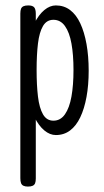

<svg xmlns="http://www.w3.org/2000/svg" viewBox="-20 -486 382 708"><path d="M186 12Q164 12 143.5 -5Q123 -22 107 -54Q91 -86 81.5 -130Q72 -174 72 -228Q72 -282 81.5 -325.5Q91 -369 107 -400.5Q123 -432 143.5 -449Q164 -466 186 -466Q216 -466 238.5 -449Q261 -432 276 -400Q291 -368 299 -323.5Q307 -279 307 -225Q307 -172 299 -128.5Q291 -85 276 -53.5Q261 -22 238.5 -5Q216 12 186 12ZM83 202Q73 202 66.5 199Q60 196 57.5 189Q55 182 55 171V-436Q55 -447 57.5 -453.5Q60 -460 66.5 -463Q73 -466 84 -466Q100 -466 106 -459Q112 -452 112 -435V172Q112 183 109.5 189.5Q107 196 100.5 199Q94 202 83 202ZM177 -41Q203 -41 219.5 -64.5Q236 -88 243.5 -130Q251 -172 251 -228Q251 -284 243.5 -325.5Q236 -367 219.5 -390Q203 -413 177 -413Q152 -413 138.5 -390Q125 -367 120 -325.5Q115 -284 115 -228Q115 -172 120 -130Q125 -88 138.5 -64.5Q152 -41 177 -41Z"/></svg>

Font: Fredoka Condensed Light
Style: Regular
Weight: 300
Width: 3
Designer: Ben Nathan
Foundry: Milena B. Brandão, Ben Nathan
Version: Version 2.001